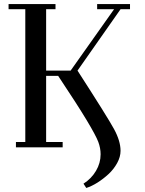

<svg xmlns="http://www.w3.org/2000/svg" viewBox="-20 -722 713 941"><path d="M22 -676.8V-702.1H252V-676.8H206.1V-376H326.2L539.1 -676.8H456.1V-702.1H617.2V-676.8H570.8L359.9 -376Q506.8 -148.4 538.8 -89.6Q570.8 -30.8 570.8 17.1Q570.8 46.9 554.2 77.1Q537.6 107.4 512 131.1Q486.3 154.8 457.8 172.9Q429.2 190.9 402.8 199.2L389.2 178.2Q427.7 153.8 450.4 115.5Q473.1 77.1 473.1 34.2Q473.1 3.9 461.7 -26.6Q450.2 -57.1 405.8 -131.3Q361.3 -205.6 265.1 -350.1H206.1V-25.9H287.1V0H58.1V-25.9H104V-676.8Z"/></svg>

Font: Dehuti
Style: Bold
Weight: 700
Version: Version 1.2